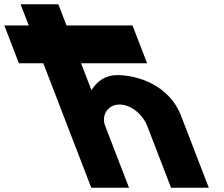

<svg xmlns="http://www.w3.org/2000/svg" viewBox="-261 -880 1051 900"><path d="M-126.2 -760.5H-240.7L-172.5 -583.5H-58L166.8 0H343.8L232 -290C212.4 -341 245.5 -390 298.5 -390C355.5 -390 409.4 -341 429 -290L540.8 0H717.8L587.5 -338C532.4 -481 383.3 -528 289.3 -528C233.3 -528 193.5 -499 168.9 -459H166.9L119 -583.5H428.5L360.3 -760.5H50.8L12.4 -860H-164.6Z"/></svg>

Font: Hussar
Style: BdOpOblFour
Weight: 700
Foundry: Cannot Into Space Fonts
Version: Version 2.00